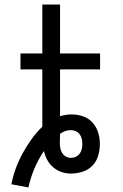

<svg xmlns="http://www.w3.org/2000/svg" viewBox="-20 -755 540 844"><path d="M105 69 30 55Q37 19 49.5 -15Q62 -49 79.5 -81Q97 -113 118.5 -143Q140 -173 166 -198V-450H70V-520H166V-735H244V-520H420V-450H244V-244Q256 -248 269 -250Q282 -252 295 -252Q321 -252 345.5 -243.5Q370 -235 387 -216Q404 -197 411.5 -172.5Q419 -148 419 -122Q419 -96 411.5 -70.5Q404 -45 386 -26.5Q368 -8 342.5 0Q317 8 291 8Q270 8 250 1Q230 -6 214 -19.5Q198 -33 188 -51.5Q178 -70 173 -91Q148 -54 131 -13.5Q114 27 105 69ZM291 -61Q303 -61 313.5 -66Q324 -71 330.5 -80Q337 -89 339.5 -100Q342 -111 342 -122Q342 -133 339.5 -144.5Q337 -156 330 -165Q323 -174 312.5 -178.5Q302 -183 291 -183Q278 -183 266 -178.5Q254 -174 244 -167Q244 -157 243.5 -147.5Q243 -138 243 -128Q243 -116 245 -104.5Q247 -93 253 -83Q259 -73 269.5 -67Q280 -61 291 -61Z"/></svg>

Font: Iosevka Term
Style: Regular
Weight: 400
Monospace: yes
Designer: Belleve Invis
Foundry: Belleve Invis
Version: Version 30.0.1